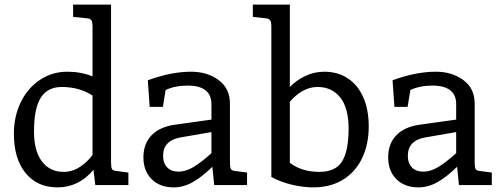

<svg xmlns="http://www.w3.org/2000/svg" viewBox="-20 -800 2171 830"><path d="M535 -54V0H392L384 -66Q321 10 228 10Q141 10 90.5 -52Q40 -114 40 -222Q40 -297 70 -358.5Q100 -420 153 -455Q206 -490 271 -490Q330 -490 380 -470V-684Q380 -705 375 -712.5Q370 -720 355 -721L296 -727V-780H460V-98Q460 -77 464 -69.5Q468 -62 483 -61ZM380 -130V-387Q323 -424 247 -424Q186 -424 156.5 -378Q127 -332 127 -232Q127 -148 161 -102.5Q195 -57 255 -57Q293 -57 325.5 -78.5Q358 -100 380 -130Z M1048 -54V0H906L898 -79Q853 -35 813 -12.5Q773 10 731 10Q671 10 635.5 -25.5Q600 -61 600 -120Q600 -179 635.5 -215.5Q671 -252 737 -261L894 -283V-350Q894 -390 868 -410Q842 -430 792 -430Q737 -430 696 -411L684 -338H627L619 -453Q720 -490 806 -490Q876 -490 925 -454Q974 -418 974 -352V-98Q974 -77 978 -69.5Q982 -62 996 -61ZM752 -58Q783 -58 816.5 -78Q850 -98 894 -138V-229L761 -206Q724 -200 704.5 -180Q685 -160 685 -127Q685 -94 703 -76Q721 -58 752 -58Z M1574 -253Q1574 -177 1546 -117.5Q1518 -58 1464 -24Q1410 10 1334 10Q1291 10 1242 -1.5Q1193 -13 1153 -35V-684Q1153 -704 1148 -712Q1143 -720 1128 -721L1073 -727V-780H1233V-424Q1261 -453 1299.5 -471.5Q1338 -490 1383 -490Q1439 -490 1482.5 -462Q1526 -434 1550 -380.5Q1574 -327 1574 -253ZM1487 -244Q1487 -333 1451 -378.5Q1415 -424 1353 -424Q1318 -424 1287 -406Q1256 -388 1233 -360V-96Q1285 -57 1360 -57Q1431 -57 1459 -102.5Q1487 -148 1487 -244Z M2106 -54V0H1964L1956 -79Q1911 -35 1871 -12.5Q1831 10 1789 10Q1729 10 1693.5 -25.5Q1658 -61 1658 -120Q1658 -179 1693.5 -215.5Q1729 -252 1795 -261L1952 -283V-350Q1952 -390 1926 -410Q1900 -430 1850 -430Q1795 -430 1754 -411L1742 -338H1685L1677 -453Q1778 -490 1864 -490Q1934 -490 1983 -454Q2032 -418 2032 -352V-98Q2032 -77 2036 -69.5Q2040 -62 2054 -61ZM1810 -58Q1841 -58 1874.5 -78Q1908 -98 1952 -138V-229L1819 -206Q1782 -200 1762.5 -180Q1743 -160 1743 -127Q1743 -94 1761 -76Q1779 -58 1810 -58Z"/></svg>

Font: Enriqueta
Style: Regular
Weight: 400
Designer: Viviana Monsalve, Gustavo Ibarra
Foundry: 72Puntos
Version: Version 2.000